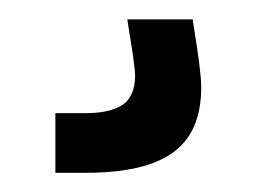

<svg xmlns="http://www.w3.org/2000/svg" viewBox="-20 -20 263 198"><path d="M37.1 158.2H68.4C114.3 158.2 146.5 149.4 165 131.8C179.7 118.2 187.5 97.7 187.5 70.3C187.5 62.5 186.5 54.7 185.5 45.9C182.6 23.4 179.7 7.8 178.7 0H111.3C114.3 20.5 117.2 35.2 118.2 45.9C121.1 63.5 118.2 76.2 110.4 85C101.6 92.8 87.9 96.7 68.4 96.7H37.1V158.2Z"/></svg>

Font: Yellow Ladder Regular
Style: Regular
Weight: 400
Designer: Zima Creative
Version: Version 2.002